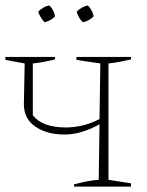

<svg xmlns="http://www.w3.org/2000/svg" viewBox="-35 -688 541 708"><path d="M238 0V-8Q259 -14 284.5 -19Q310 -24 329 -25L332 -230Q303 -213 269.5 -202.5Q236 -192 203 -192Q138 -192 95.5 -221Q53 -250 53 -304L56 -454L-15 -467V-478H168V-469Q147 -464 127.5 -460Q108 -456 86 -454V-263Q121 -218 207 -218Q272 -218 332 -249L335 -454L247 -467V-478H448V-469Q426 -464 408.5 -460.5Q391 -457 365 -454V-25L448 -12V0ZM147 -668Q165 -650 168 -627Q161 -620 150.5 -614Q140 -608 129 -606Q122 -614 115.5 -624Q109 -634 106 -645Q114 -653 124.5 -659.5Q135 -666 147 -668ZM289 -668Q297 -660 303 -649Q309 -638 310 -627Q303 -620 292.5 -614Q282 -608 271 -606Q254 -621 248 -645Q265 -663 289 -668Z"/></svg>

Font: Piazzolla Thin
Style: Regular
Weight: 100
Designer: Juan Pablo del Peral
Foundry: Huerta Tipografica
Version: Version 1.330